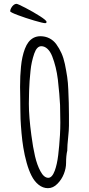

<svg xmlns="http://www.w3.org/2000/svg" viewBox="-20 -965 470 1013"><path d="M33.7 -905.8Q33.7 -900.4 74 -885.3Q114.3 -870.1 160.9 -856.4Q207.5 -842.8 218.3 -842.8Q225.6 -842.8 225.6 -849.6Q225.6 -857.4 190.4 -879.9Q155.3 -902.3 114.3 -923.6Q73.2 -944.8 66.9 -944.8Q59.1 -944.8 51.5 -938.5Q43.9 -932.1 38.8 -922.6Q33.7 -913.1 33.7 -905.8ZM157.2 -765.6Q141.1 -756.8 130.4 -742.9Q119.6 -729 111.3 -707.5Q95.7 -666 90.8 -613.3Q85.9 -566.4 85.9 -506.8L86.9 -443.8Q87.4 -417.5 87.4 -390.1Q87.4 -374.5 88.4 -337.4Q89.8 -305.2 93.5 -263.4Q97.2 -221.7 103 -186.5Q109.4 -146.5 120.6 -106.4Q131.8 -66.4 146 -38.6Q161.1 -8.3 183.8 9.8Q206.5 27.8 232.9 27.8Q260.7 27.8 283.2 4.4Q305.2 -17.6 316.9 -47.4Q328.6 -77.1 328.6 -105Q328.6 -144 335 -170.9V-175.3Q335 -196.3 339.4 -237.8Q343.8 -279.8 343.8 -301.8V-359.4Q343.8 -418.9 340.3 -492.7Q338.9 -529.3 334.5 -559.1Q330.1 -588.9 322.3 -627.4Q315.4 -659.7 304.2 -684.6Q293 -709.5 276.9 -731.9Q261.7 -752.4 240.2 -763.2Q218.8 -773.9 192.9 -773.9Q173.8 -773.9 157.2 -765.6ZM255.4 -668Q276.9 -612.8 285.2 -545.9Q294.4 -464.4 296.9 -411.1Q298.3 -363.8 298.3 -318.8Q298.3 -287.1 296.4 -252.4Q293 -195.8 287.1 -146.7Q281.2 -97.7 269 -64.5Q254.9 -26.9 234.9 -26.9Q211.9 -26.9 193.4 -61.5Q175.8 -93.8 164.8 -140.6Q153.8 -187.5 145.5 -251.5Q132.3 -349.6 132.3 -416V-420.4Q132.3 -425.8 133.3 -472.7L133.8 -491.2Q134.8 -532.2 141.1 -592.3Q145.5 -637.7 160.6 -682.1Q174.3 -721.2 197.8 -721.2Q215.3 -721.2 230.2 -707.5Q245.1 -693.8 255.4 -668Z"/></svg>

Font: Amatica SC
Style: Bold
Weight: 400
Designer: Vernon Adams, Ben Nathan
Foundry: newtypography
Version: Version 2.000